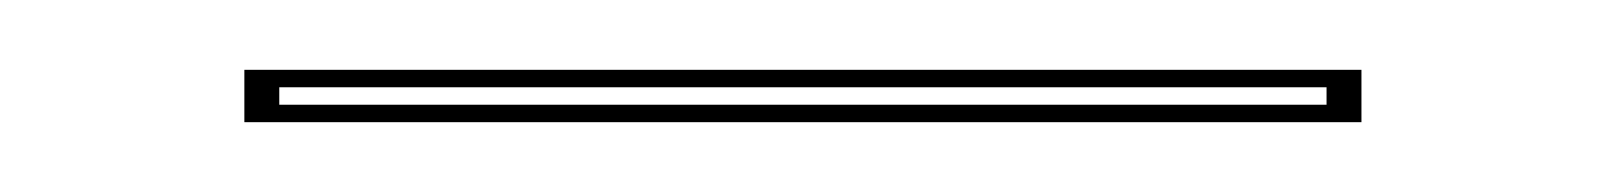

<svg xmlns="http://www.w3.org/2000/svg" viewBox="-20 -675 460 55"><path d="M50 -640V-655H370V-640ZM60 -645H360V-650H60Z"/></svg>

Font: Kalnia Glaze Thin
Style: Regular
Weight: 100
Designer: Frida Medrano
Foundry: Frida Medrano
Version: Version 1.110